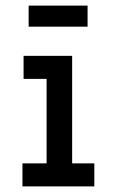

<svg xmlns="http://www.w3.org/2000/svg" viewBox="-20 -664 415 684"><path d="M82 -569H292V-644H82ZM60 0H316V-82H237V-465H64V-383H146V-82H60Z"/></svg>

Font: Inconsolata Condensed
Style: Bold
Weight: 700
Width: 3
Monospace: yes
Designer: Raph Levien, Cyreal, Brenton Simpson
Foundry: Raph Levien, Cyreal, Google
Version: Version 3.100